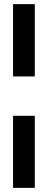

<svg xmlns="http://www.w3.org/2000/svg" viewBox="-20 -787 231 927"><path d="M43 -767H148V-418H43ZM43 -228H148V120H43Z"/></svg>

Font: Pridi
Style: Regular
Weight: 400
Designer: Katatrad Team
Foundry: CadsonDemak
Version: Version 1.001